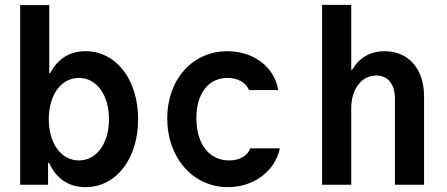

<svg xmlns="http://www.w3.org/2000/svg" viewBox="-20 -761 1840 791"><path d="M63 0H178V-90H182C212 -25 263 10 332 10C459 10 549 -107 549 -270C549 -433 459 -550 332 -550C267 -550 218 -519 187 -460H183V-740H63ZM305 -100C232 -100 181 -170 181 -270C181 -370 232 -440 305 -440C378 -440 429 -370 429 -270C429 -170 378 -100 305 -100Z M1011 -150C1000 -119 967 -100 924 -100C841 -100 789 -169 789 -274C789 -375 838 -440 917 -440C960 -440 993 -421 1006 -390H1126C1111 -485 1025 -550 917 -550C773 -550 669 -434 669 -273C669 -111 775 10 919 10C1025 10 1113 -55 1133 -150Z M1307 0H1427V-315C1427 -394 1470 -450 1530 -450C1578 -450 1607 -414 1607 -355V0H1727V-365C1727 -477 1663 -550 1565 -550C1505 -550 1460 -523 1431 -474H1427V-741H1307Z"/></svg>

Font: CommitMono
Style: Bold
Weight: 700
Monospace: yes
Designer: Eigil Nikolajsen
Foundry: Eigil Nikolajsen
Version: Version 1.143